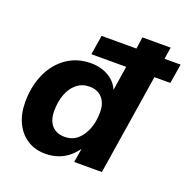

<svg xmlns="http://www.w3.org/2000/svg" viewBox="-127 -829 954 964"><g transform="rotate(20 350.0 -347.0)"><path d="M214 11Q159 11 118 -15Q77 -41 54 -88.5Q31 -136 31 -199Q31 -283 61 -350Q91 -417 146.5 -456Q202 -495 277 -495Q331 -495 373 -469.5Q415 -444 432 -395L425 -396L447 -538H261L278 -642H464L473 -705H624L614 -642H700L683 -538H598L513 0H365L379 -85H384Q366 -56 340.5 -34Q315 -12 283 -0.5Q251 11 214 11ZM276 -102Q316 -102 343.5 -125.5Q371 -149 386.5 -189Q402 -229 402 -278Q402 -327 377 -354.5Q352 -382 309 -382Q270 -382 241.5 -359Q213 -336 198 -296.5Q183 -257 183 -207Q183 -157 207.5 -129.5Q232 -102 276 -102Z"/></g></svg>

Font: Nunito Sans 12pt ExtraLight 12pt ExtraBold
Style: Italic
Weight: 800
Italic angle: -9°
Version: Version 3.101;gftools[0.9.27]